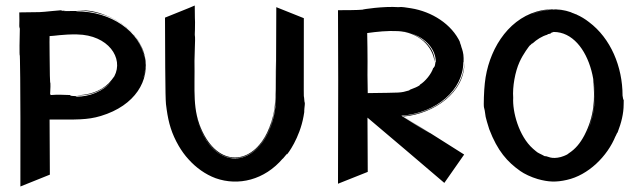

<svg xmlns="http://www.w3.org/2000/svg" viewBox="-20 -647 2319 697"><path d="M506 -442V-440L507 -430C512 -391 499 -358 501 -365C508 -390 509 -406 507 -430L505 -444C505 -446 504 -448 504 -450V-449C501 -462 496 -474 490 -485C467 -531 421 -571 355 -595C316 -609 292 -610 257 -610C326 -607 390 -590 443 -544C457 -532 470 -518 480 -501C478 -505 475 -509 472 -513C489 -490 501 -464 505 -436C489 -532 384 -606 257 -606C258 -606 259 -607 257 -607H251C204 -607 207 -606 219 -609L209 -608C202 -607 203 -609 208 -609H200L204 -610L170 -607C118 -602 138 -603 50 -602C50 -555 51 -591 50 -552C51 -545 51 -546 52 -543C51 -511 50 -443 52 -445C52 -445 55 -386 54 30L161 -13C160 -110 161 -120 160 -213C258 -213 296 -211 346 -226C472 -264 524 -356 506 -442ZM395 -370C389 -361 382 -353 375 -345C368 -338 359 -331 349 -325C312 -303 276 -302 257 -301C294 -298 332 -310 358 -329C357 -328 356 -327 354 -326C365 -333 376 -341 385 -352C355 -315 305 -296 257 -296C260 -299 248 -298 237 -299C236 -299 239 -300 241 -300C233 -300 233 -301 236 -302H234C206 -303 190 -304 165 -302H164L162 -306C163 -319 164 -349 162 -348C162 -359 161 -362 161 -373C161 -379 159 -516 160 -516C175 -516 209 -523 260 -522C373 -520 430 -436 395 -370ZM505 -444C505 -443 505 -443 506 -442Z M1086 -276C1085 -276 1085 -284 1084 -292C1082 -308 1083 -257 1083 -581L983 -621C983 -588 982 -440 982 -353V-381C981 -301 985 -262 967 -205C958 -176 944 -147 925 -123C958 -165 979 -227 981 -289L982 -428C978 -314 988 -260 958 -185C907 -52 781 -32 715 -169C677 -248 688 -317 686 -426C686 -447 689 -507 688 -512C686 -528 688 -516 688 -567C688 -567 687 -587 687 -627C664 -617 668 -619 646 -610C616 -598 627 -602 579 -583C580 -268 581 -277 585 -250C592 -200 603 -162 629 -117C639 -100 651 -83 665 -68C691 -39 725 -14 763 0C845 29 940 7 1007 -72C1007 -71 1006 -71 1006 -70L1022 -89C1022 -88 1021 -86 1021 -86C1024 -87 1068 -146 1082 -225C1087 -251 1083 -232 1085 -253C1088 -278 1086 -271 1086 -276ZM769 -94C727 -125 702 -181 692 -232C708 -152 760 -70 836 -73C873 -74 905 -96 928 -125C971 -181 980 -245 982 -306V-289C976 -123 863 -25 769 -94ZM889 -90C869 -77 846 -70 820 -74C845 -71 869 -77 889 -90ZM1006 -70C1005 -69 1005 -69 1004 -68Z M1447 -222 1530 -168 1437 -227C1563 -236 1662 -320 1662 -422C1663 -416 1663 -424 1663 -436C1663 -453 1658 -468 1655 -476C1652 -487 1654 -482 1650 -490C1649 -492 1651 -490 1653 -486L1648 -496L1651 -492C1620 -560 1547 -605 1472 -617C1429 -624 1435 -621 1427 -621C1373 -625 1294 -613 1297 -612C1281 -610 1224 -610 1207 -610C1208 -388 1208 -363 1207 20L1315 -23L1314 -220C1315 -220 1592 16 1593 17L1665 -86L1472 -208C1630 -108 1476 -203 1447 -222ZM1314 -374C1315 -439 1313 -527 1313 -527C1349 -532 1387 -536 1425 -534C1487 -531 1544 -491 1556 -432L1558 -422C1560 -476 1507 -520 1448 -532C1438 -534 1477 -529 1510 -506C1500 -513 1488 -520 1475 -525C1523 -509 1562 -470 1562 -422C1560 -425 1561 -414 1557 -403C1557 -402 1557 -405 1556 -406C1556 -404 1554 -397 1554 -402L1553 -399V-401C1546 -378 1523 -351 1505 -340C1503 -338 1504 -338 1503 -337C1501 -336 1494 -331 1480 -326C1471 -323 1465 -320 1466 -319C1431 -309 1441 -311 1315 -309ZM1666 -421C1662 -308 1554 -236 1443 -226L1446 -224C1555 -234 1668 -311 1666 -421ZM1447 -222 1442 -225ZM1446 -224 1472 -208C1464 -213 1455 -218 1446 -224Z M2243 -286C2242 -286 2241 -296 2240 -300C2240 -405 2197 -508 2118 -567C2006 -655 1830 -615 1759 -426C1808 -558 1924 -638 2045 -604C2054 -602 2063 -599 2069 -596C2025 -616 1975 -619 1928 -605C1819 -573 1752 -460 1740 -345C1737 -320 1735 -263 1737 -257C1741 -243 1738 -253 1743 -223C1743 -222 1751 -192 1756 -178C1786 -99 1822 -59 1869 -26C1883 -16 1908 -4 1932 3C1971 14 1999 15 2038 6C2115 -11 2185 -79 2215 -154C2215 -153 2214 -152 2214 -151L2221 -166C2221 -164 2221 -162 2223 -169C2235 -200 2244 -234 2244 -268C2245 -289 2244 -282 2243 -286ZM2034 -608C2003 -615 1971 -614 1942 -607C1971 -615 2003 -615 2034 -608ZM2047 -604 2050 -603C2049 -603 2048 -604 2047 -604ZM2069 -596 2076 -593C2075 -594 2072 -595 2069 -596ZM2099 -145C2131 -197 2143 -268 2137 -332C2136 -343 2135 -352 2133 -360C2141 -288 2137 -224 2101 -155C2086 -127 2069 -106 2044 -90C2043 -88 2033 -82 2016 -77C1982 -68 1967 -80 1962 -80C1957 -79 1956 -81 1948 -85C1928 -95 1934 -91 1915 -107C1863 -153 1840 -242 1843 -292C1840 -332 1850 -387 1866 -422C1879 -451 1901 -480 1905 -484L1904 -482C1920 -498 1907 -484 1914 -490C1928 -503 1948 -516 1967 -521C1967 -522 1968 -522 1969 -523C1977 -525 1975 -524 1978 -525C1980 -526 1979 -526 1980 -527C1980 -528 1987 -530 1990 -531C2124 -531 2185 -285 2099 -145ZM2115 -181C2129 -213 2136 -252 2137 -287C2135 -245 2127 -209 2115 -181Z"/></svg>

Font: HIVNotRetro
Style: Regular
Weight: 400
Designer: Feorag
Foundry: Feorag
Version: Version 1.000;PS 001.000;hotconv 1.0.88;makeotf.lib2.5.64775